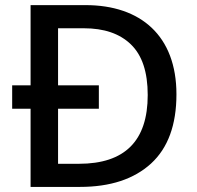

<svg xmlns="http://www.w3.org/2000/svg" viewBox="-20 -734 773 754"><path d="M100.1 -713.9V-398.9H27.8V-307.1H100.1V0H293.9C413.6 0 506.3 -30.8 573.2 -91.8C639.6 -152.8 672.9 -243.2 672.9 -363.8C672.9 -592.8 533.2 -713.9 315.9 -713.9ZM309.1 -623C388.7 -623 450.2 -602.1 494.1 -559.6C538.1 -517.1 560.1 -451.2 560.1 -360.8C560.1 -180.7 470.2 -90.8 290 -90.8H208V-307.1H368.2V-398.9H208V-623Z"/></svg>

Font: Noto Reveo Sans
Style: Regular
Weight: 500
Designer: Monotype Design Team
Foundry: Monotype Imaging Inc.
Version: Version 2.007